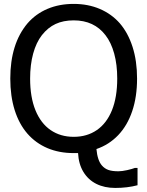

<svg xmlns="http://www.w3.org/2000/svg" viewBox="-20 -762 748 974"><path d="M677.7 177.7Q626 191.4 564.5 191.4Q509.8 191.4 468.5 170.7Q427.2 149.9 403.1 110.1Q378.9 70.3 376 14.6H363.8H353.5Q280.3 14.6 220.9 -10.5Q161.6 -35.6 119.1 -84Q76.7 -132.8 54.4 -203.6Q32.2 -274.4 32.2 -363.3Q32.2 -540 119.6 -643.6Q161.6 -691.9 220.9 -717Q280.3 -742.2 353.5 -742.2Q426.8 -742.2 486.6 -716.6Q546.4 -690.9 587.9 -643.6Q629.9 -594.7 652.6 -523.7Q675.3 -452.6 675.3 -363.3Q675.3 -270.5 650.6 -197.8Q626 -125 579.6 -76.4Q533.2 -27.8 469.2 -5.9Q474.6 52.2 497.1 77.6Q510.7 93.3 529.8 100.1Q548.8 106.9 580.6 106.9Q598.6 106.9 624.8 101.1Q650.9 95.2 664.6 89.8H677.7ZM515.1 -583.5Q457.5 -658.7 354 -658.7Q301.3 -658.7 262 -640.4Q222.7 -622.1 192.4 -583.5Q163.6 -546.4 148.2 -490Q132.8 -433.6 132.8 -363.3Q132.8 -269 159.9 -202.6Q187 -136.2 236.8 -102.1Q286.6 -67.9 354 -67.9Q421.4 -67.9 471.2 -102.1Q521 -136.2 547.9 -202.6Q574.7 -269 574.7 -363.3Q574.7 -434.1 559.3 -490.2Q543.9 -546.4 515.1 -583.5Z"/></svg>

Font: SG Kara Bold
Style: Regular
Weight: 400
Designer: Damoon Khanjanzadeh
Version: Version 1.000